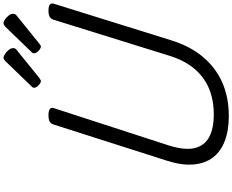

<svg xmlns="http://www.w3.org/2000/svg" viewBox="-134 -1160 1313 1085"><g transform="rotate(-90 522.5 -617.5)"><path d="M409 19Q327 19 267.5 -4Q208 -27 174.5 -71.5Q141 -116 135.5 -181.5Q130 -247 157 -331L362 -973Q367 -987 378.5 -993.5Q390 -1000 414 -1000Q437 -1000 448 -993Q459 -986 454 -970L243 -320Q215 -231 228 -175Q241 -119 289.5 -92.5Q338 -66 417 -66Q504 -66 569.5 -95Q635 -124 680.5 -180.5Q726 -237 751 -320L954 -973Q959 -987 970.5 -993.5Q982 -1000 1005 -1000Q1053 -1000 1044 -970L838 -309Q805 -201 744 -128Q683 -55 599 -18Q515 19 409 19ZM607 -1043Q596 -1043 582.5 -1056.5Q569 -1070 569 -1080Q569 -1084 570.5 -1088Q572 -1092 579 -1098L719 -1243Q724 -1248 728.5 -1251Q733 -1254 738 -1254Q748 -1254 761 -1245Q774 -1236 783.5 -1224Q793 -1212 793 -1201Q793 -1194 791 -1189Q789 -1184 778 -1176L626 -1053Q620 -1049 615.5 -1046Q611 -1043 607 -1043ZM802 -1043Q791 -1043 777.5 -1056.5Q764 -1070 764 -1080Q764 -1084 765 -1088Q766 -1092 773 -1098L913 -1243Q919 -1248 923.5 -1251Q928 -1254 934 -1254Q944 -1254 956.5 -1245Q969 -1236 978 -1224Q987 -1212 987 -1201Q987 -1194 985 -1189Q983 -1184 972 -1176L820 -1053Q815 -1049 810.5 -1046Q806 -1043 802 -1043Z"/></g></svg>

Font: Playwrite CZ
Style: Regular
Weight: 400
Designer: Veronika Burian, José Scaglione
Foundry: TypeTogether
Version: Version 1.002